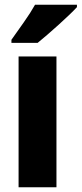

<svg xmlns="http://www.w3.org/2000/svg" viewBox="-20 -786 343 806"><path d="M217 0H58V-549H217ZM303 -766H127Q108 -732 80 -692.5Q52 -653 28 -619V-606H138Q175 -636 226 -682Q277 -728 303 -756Z"/></svg>

Font: Noto Sans Display SemiCondensed Extra
Style: Regular
Weight: 800
Width: 4
Designer: Monotype Design Team
Foundry: Monotype Imaging Inc.
Version: Version 1.900